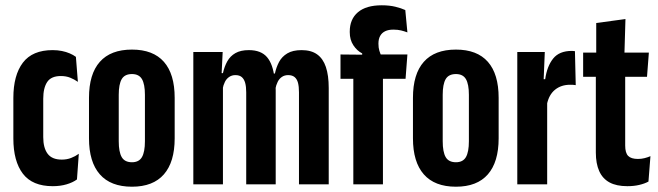

<svg xmlns="http://www.w3.org/2000/svg" viewBox="-20 -697 2488 726"><path d="M179.5 7Q102.5 7 66.5 -40.2Q30.5 -87.5 30.5 -173.5V-326.5Q30.5 -412.5 66.5 -460Q102.5 -507.5 179 -507.5Q198 -507.5 214 -504.2Q230 -501 243.5 -495.2Q257 -489.5 267 -482L274.5 -387.5Q261 -397 245.5 -403.2Q230 -409.5 210 -409.5Q173.5 -409.5 158.5 -387Q143.5 -364.5 143.5 -323.5V-178.5Q143.5 -138 160 -115.8Q176.5 -93.5 213.5 -93.5Q233 -93.5 249 -99.8Q265 -106 278 -115.5L271 -18.5Q255.5 -7 231.8 0Q208 7 179.5 7Z M479 9Q398.5 9 357.5 -37.8Q316.5 -84.5 316.5 -174V-327Q316.5 -417 357.5 -463.2Q398.5 -509.5 479 -509.5Q559 -509.5 599.8 -463.2Q640.5 -417 640.5 -327V-174Q640.5 -84.5 599.8 -37.8Q559 9 479 9ZM479 -83.5Q505.5 -83.5 516.8 -103Q528 -122.5 528 -163V-338.5Q528 -378.5 516.8 -397.8Q505.5 -417 479 -417Q451.5 -417 440.2 -397.8Q429 -378.5 429 -338.5V-163Q429 -122.5 440.2 -103Q451.5 -83.5 479 -83.5Z M1110.5 0V-348Q1110.5 -369.5 1106.8 -383.8Q1103 -398 1094 -405.5Q1085 -413 1069.5 -413Q1056 -413 1046 -406.2Q1036 -399.5 1030 -387.5Q1024 -375.5 1021 -359.5L1009.5 -419H1019.5Q1024.5 -442.5 1035.2 -462.8Q1046 -483 1066.5 -495.2Q1087 -507.5 1120.5 -507.5Q1156.5 -507.5 1179 -491.5Q1201.5 -475.5 1212.2 -443.8Q1223 -412 1223 -364V0ZM711 0V-500.5H822L817.5 -408.5L823 -406.5V0ZM911 0V-348Q911 -369.5 907 -383.8Q903 -398 894.2 -405.5Q885.5 -413 870 -413Q857 -413 846.8 -406.2Q836.5 -399.5 830.5 -387.5Q824.5 -375.5 821.5 -359.5L799.5 -420.5H823Q828.5 -445.5 839.5 -465.2Q850.5 -485 870.2 -496.2Q890 -507.5 921 -507.5Q967 -507.5 989.8 -480.8Q1012.5 -454 1018 -400.5Q1020 -391.5 1021.2 -380Q1022.5 -368.5 1022.5 -356.5V0Z M1423.5 -677Q1452.5 -677 1475 -671.5Q1497.5 -666 1512.5 -659L1520.5 -574.5Q1510 -578.5 1497 -581.8Q1484 -585 1467.5 -585Q1449 -585 1436.5 -579Q1424 -573 1417.5 -561.2Q1411 -549.5 1411 -532.5V-531Q1411 -516.5 1414.5 -505Q1418 -493.5 1423.5 -482L1349.5 -483V-495Q1330 -505 1316.2 -525.8Q1302.5 -546.5 1302.5 -575V-577.5Q1302.5 -624.5 1333.5 -650.8Q1364.5 -677 1423.5 -677ZM1316 0V-458.5H1428V0ZM1267.5 -399V-491L1367 -490L1409 -491H1520.5L1513.5 -399Z M1704 9Q1623.5 9 1582.5 -37.8Q1541.5 -84.5 1541.5 -174V-327Q1541.5 -417 1582.5 -463.2Q1623.5 -509.5 1704 -509.5Q1784 -509.5 1824.8 -463.2Q1865.5 -417 1865.5 -327V-174Q1865.5 -84.5 1824.8 -37.8Q1784 9 1704 9ZM1704 -83.5Q1730.5 -83.5 1741.8 -103Q1753 -122.5 1753 -163V-338.5Q1753 -378.5 1741.8 -397.8Q1730.5 -417 1704 -417Q1676.5 -417 1665.2 -397.8Q1654 -378.5 1654 -338.5V-163Q1654 -122.5 1665.2 -103Q1676.5 -83.5 1704 -83.5Z M2048 -302 2012.5 -397.5H2041.5Q2048.5 -447 2071.8 -475.8Q2095 -504.5 2142 -504.5Q2145 -504.5 2147.5 -504.2Q2150 -504 2154 -503.5L2157 -375Q2153.5 -376 2147.8 -376.2Q2142 -376.5 2135.5 -376.5Q2102 -376.5 2078.8 -357.8Q2055.5 -339 2048 -302ZM1936 0V-500.5H2040L2034.5 -366.5L2049 -356.5V0Z M2352 7Q2311 7 2284.8 -7.2Q2258.5 -21.5 2245.8 -50Q2233 -78.5 2233 -120V-481.5H2344V-146.5Q2344 -119 2355.2 -107.5Q2366.5 -96 2392 -96Q2405.5 -96 2417.2 -99Q2429 -102 2439.5 -106.5L2432 -10.5Q2417.5 -2.5 2397.2 2.2Q2377 7 2352 7ZM2185 -406.5V-498H2433.5L2426.5 -406.5ZM2234.5 -489.5V-610L2345 -625L2341 -489.5Z"/></svg>

Font: Anek Tamil Condensed SemiBold
Style: Regular
Weight: 600
Width: 3
Designer: Aadarsh Rajan (Tamil), Yesha Goshar (Latin)
Foundry: Ek Type
Version: Version 1.003